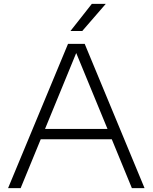

<svg xmlns="http://www.w3.org/2000/svg" viewBox="-20 -965 784 985"><path d="M21.5 0 329 -740H414.5L721.5 0H656.5L553.5 -250.5H189L86 0ZM211 -303.5H531.5L371 -693ZM341.5 -806 451 -945H522.5L402 -806Z"/></svg>

Font: Encode Sans Expanded Expanded Light
Style: Regular
Weight: 300
Width: 7
Designer: Multiple Designers
Foundry: Impallari Type
Version: Version 3.000; ttfautohint (v1.8.3) -l 8 -r 50 -G 200 -x 14 